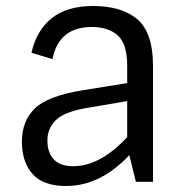

<svg xmlns="http://www.w3.org/2000/svg" viewBox="-20 -606 626 640"><path d="M430 -548Q490 -505 490 -386V0H433L411 -89Q315 14 200 14Q124 14 88.5 -26Q53 -66 53 -134Q53 -202 95.5 -244Q138 -286 255 -305L404 -329V-386Q404 -460 372.5 -488Q341 -516 286 -516Q176 -516 155 -409L85 -430Q101 -504 152 -545Q203 -586 290.5 -586Q378 -586 430 -548ZM224 -52Q314 -52 404 -149V-269L263 -245Q192 -232 165 -204.5Q138 -177 138 -137.5Q138 -98 159 -75Q180 -52 224 -52Z"/></svg>

Font: Sintony
Style: Regular
Weight: 400
Version: Version 001.001